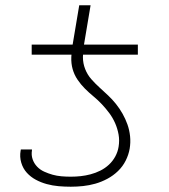

<svg xmlns="http://www.w3.org/2000/svg" viewBox="-20 -699 640 727"><path d="M502 -492H100V-530H255L280 -679H323L298 -530H502ZM248 8Q225 8 202 6Q179 4 157 -2Q135 -8 115.5 -18.5Q96 -29 81.5 -45Q67 -61 60.5 -83Q54 -105 58 -128Q58 -129 58.5 -130.5Q59 -132 59 -133H101Q101 -132 101 -131Q101 -130 101 -130Q98 -112 103.5 -96Q109 -80 120.5 -68Q132 -56 147.5 -49Q163 -42 179 -37.5Q195 -33 212.5 -31.5Q230 -30 248 -30Q267 -30 285.5 -32Q304 -34 323 -39Q342 -44 360 -53Q378 -62 392.5 -75.5Q407 -89 416.5 -106.5Q426 -124 429 -143Q433 -167 429 -189.5Q425 -212 416 -232.5Q407 -253 394 -270.5Q381 -288 366 -304Q351 -320 334 -334Q317 -348 301.5 -363.5Q286 -379 273.5 -397.5Q261 -416 255 -437.5Q249 -459 250 -483Q251 -507 255 -530H298Q294 -506 294 -482.5Q294 -459 302.5 -437.5Q311 -416 325.5 -399.5Q340 -383 356.5 -368Q373 -353 389 -338Q405 -323 419 -305.5Q433 -288 444 -268.5Q455 -249 462.5 -228Q470 -207 472.5 -183.5Q475 -160 471 -136Q467 -113 456 -91Q445 -69 427 -51.5Q409 -34 386.5 -22Q364 -10 341 -3.5Q318 3 294.5 5.5Q271 8 248 8Z"/></svg>

Font: Iosevka Curly XLtEx
Style: Italic
Weight: 200
Width: 7
Italic angle: -9°
Monospace: yes
Designer: Belleve Invis
Foundry: Belleve Invis
Version: Version 11.1.0; ttfautohint (v1.8.3)